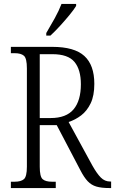

<svg xmlns="http://www.w3.org/2000/svg" viewBox="-20 -951 582 971"><path d="M35 0V-32H54Q86 -32 101 -45Q116 -58 116 -108V-605Q116 -656 101 -669Q86 -682 54 -682H35V-714H245Q356 -714 406.5 -668Q457 -622 457 -527Q457 -467 438.5 -428.5Q420 -390 390.5 -367.5Q361 -345 327 -334L447 -114Q470 -73 490 -53Q510 -33 537 -33H542V0H533Q493 0 467.5 -7.5Q442 -15 423.5 -34.5Q405 -54 386 -91L267 -318H181V-108Q181 -58 195.5 -45Q210 -32 243 -32H262V0ZM236 -354Q315 -354 352 -398Q389 -442 389 -525Q389 -599 356.5 -638Q324 -677 245 -677H181V-354ZM214 -784Q236 -821 257 -859Q278 -897 291 -931H365V-921Q355 -904 332.5 -876.5Q310 -849 284 -820.5Q258 -792 235 -771H214Z"/></svg>

Font: Noto Serif Lao Condensed Light
Style: Regular
Weight: 300
Width: 3
Designer: Monotype Design Team
Foundry: Monotype Imaging Inc.
Version: Version 2.003; ttfautohint (v1.8.4.7-5d5b)